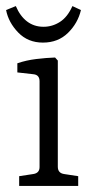

<svg xmlns="http://www.w3.org/2000/svg" viewBox="-25 -611 305 631"><path d="M165 -63Q165 -42 186 -39L232 -32V0H38V-32L84 -39Q105 -42 105 -62V-344Q105 -365 85 -367L32 -373V-403Q61 -413 94 -417Q127 -421 156 -422L165 -412ZM116 -471Q67 -471 35 -504Q3 -537 -5 -578L27 -591Q41 -558 64 -540.5Q87 -523 118 -523Q147 -523 172 -539Q197 -555 213 -591L241 -578Q231 -535 198.5 -503Q166 -471 116 -471Z"/></svg>

Font: Yrsa Light
Style: Regular
Weight: 300
Designer: Anna Giedrys (Yrsa+Rasa design), David Brezina (Yrsa art-direction, Rasa art-direction, design)
Foundry: Rosetta Type Foundry
Version: Version 2.004